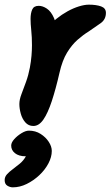

<svg xmlns="http://www.w3.org/2000/svg" viewBox="-57 -553 474 823"><path d="M-2 250Q-14 250 -25.5 243Q-37 236 -37 219Q-37 205 -27 194Q-17 183 -2 172Q13 161 28.5 148Q44 135 54 117Q38 117 26.5 113.5Q15 110 7 103.5Q-1 97 -5 89Q-9 81 -9 71Q-9 58 4 43.5Q17 29 35 18Q53 7 67 7Q95 7 117 21Q139 35 152 55Q165 75 165 94Q165 120 150.5 147.5Q136 175 111.5 198Q87 221 57.5 235.5Q28 250 -2 250ZM187 -398Q187 -373 182 -343.5Q177 -314 167 -285L144 -431Q162 -454 185 -472.5Q208 -491 232.5 -504.5Q257 -518 281 -525.5Q305 -533 324 -533Q356 -533 376.5 -525.5Q397 -518 397 -498Q397 -470 375 -454Q353 -438 323 -418Q300 -404 275.5 -382.5Q251 -361 230.5 -327.5Q210 -294 198 -241Q182 -171 165 -119.5Q148 -68 129 -40.5Q110 -13 86 -13Q65 -13 51.5 -28.5Q38 -44 32 -66Q26 -88 26 -107Q26 -126 35 -149.5Q44 -173 54.5 -202Q65 -231 71 -263Q76 -290 78 -314Q80 -338 80 -359Q80 -394 77 -422.5Q74 -451 74 -472Q74 -496 81 -512Q88 -528 109 -528Q126 -528 144 -516Q162 -504 174.5 -475.5Q187 -447 187 -398Z"/></svg>

Font: Kalam Variable Light
Style: Regular
Weight: 300
Designer: Lipi Raval, Jonny Pinhorn
Foundry: Indian Type Foundry
Version: Version 3.000